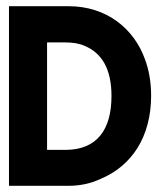

<svg xmlns="http://www.w3.org/2000/svg" viewBox="-20 -600 517 620"><path d="M9 0H201C238 0 272 -7 304 -22C406 -64 468 -159 468 -291C468 -335 461 -374 448 -409C413 -506 326 -580 201 -580H9ZM132 -116V-463H191C214 -463 235 -460 253 -452C309 -429 340 -377 340 -290C340 -181 293 -116 191 -116Z"/></svg>

Font: Charger Pro
Style: UltraNar
Weight: 900
Designer: Jasper
Foundry: Cannot Into Space Fonts
Version: Version 1.09